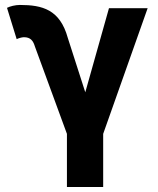

<svg xmlns="http://www.w3.org/2000/svg" viewBox="-20 -541 640 776"><path d="M397 0 576.7 -507.8H420.4L324.7 -168L253.9 -388.2C222.2 -502.4 151.4 -521 60.1 -521C42.5 -521 20 -515.6 8.3 -509.3L47.4 -382.8C54.2 -386.2 67.9 -390.6 76.7 -390.6C102.5 -390.6 113.8 -377.4 121.1 -353L250.5 0V214.8H397Z"/></svg>

Font: Giphurs ExtraBold
Style: Regular
Weight: 800
Version: Version 1.000